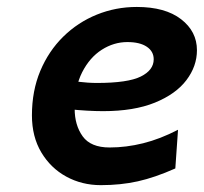

<svg xmlns="http://www.w3.org/2000/svg" viewBox="-20 -523 589 555"><path d="M494.6 -147.9 486.8 -36.1Q427.7 -9.8 378.2 1.2Q328.6 12.2 271.5 12.2Q216.8 12.2 171.6 -12.5Q126.5 -37.1 99.4 -82.5Q72.3 -127.9 72.3 -189.5Q72.3 -260.3 96.4 -317.9Q120.6 -375.5 162.8 -417Q205.1 -458.5 259.8 -480.7Q314.5 -502.9 375.5 -502.9Q457.5 -502.9 503.4 -467.5Q549.3 -432.1 549.3 -377.9Q549.3 -331.5 518.8 -291.3Q488.3 -251 427.7 -226.3Q367.2 -201.7 277.8 -201.7Q257.8 -201.7 231.7 -203.1Q205.6 -204.6 180.4 -207.3Q155.3 -210 138.2 -213.4V-297.9Q209.5 -283.2 260.3 -283.2Q349.6 -283.2 387 -301.8Q424.3 -320.3 424.3 -351.6Q424.3 -374.5 404.3 -387.9Q384.3 -401.4 348.1 -401.4Q309.1 -401.4 274.2 -379.2Q239.3 -356.9 217.5 -314.2Q195.8 -271.5 195.8 -209Q195.8 -161.1 219 -128.9Q242.2 -96.7 296.9 -96.7Q344.7 -96.7 393.8 -108.9Q442.9 -121.1 494.6 -147.9Z"/></svg>

Font: Andika
Style: Bold Italic
Weight: 700
Italic angle: -14°
Designer: Victor Gaultney, Annie Olsen, Julie Remington, Don Collingsworth, Eric Hays, Becca Hirsbrunner
Foundry: SIL International
Version: Version 6.101